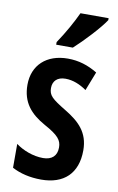

<svg xmlns="http://www.w3.org/2000/svg" viewBox="-88 -815 537 873"><g transform="rotate(10 180.5 -378.0)"><path d="M341 -757V-766H211C190 -721 163 -672 127 -618V-606H204C248 -646 315 -717 341 -757ZM332 -154C332 -237 286 -280 220 -320C154 -360 138 -374 138 -408C138 -441 159 -461 196 -461C231 -461 264 -447 294 -426L328 -513C285 -539 241 -553 191 -553C93 -553 30 -495 30 -404C30 -323 71 -276 139 -238C205 -202 221 -181 221 -148C221 -109 198 -88 157 -88C111 -88 63 -107 31 -131V-21C68 -1 114 10 166 10C270 10 332 -47 332 -154Z"/></g></svg>

Font: Noto Sans Armenian ExtraCondensed SemiBold
Style: Regular
Weight: 600
Width: 2
Designer: Monotype Design Team
Foundry: Monotype Imaging Inc.
Version: Version 2.008